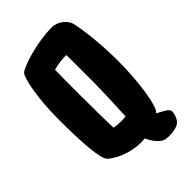

<svg xmlns="http://www.w3.org/2000/svg" viewBox="-245 -802 977 977"><g transform="rotate(-45 244.0 -313.0)"><path d="M401 -33C400 -34 400 -35 399 -37C402 -39 404 -41 406 -44C425 -69 450 -199 450 -364C450 -513 427 -647 420 -662C410 -684 380 -720 330 -720C223 -720 90 -677 69 -656C50 -639 25 -513 25 -364C25 -199 34 -70 59 -47C84 -24 151 16 243 16C250 16 258 15 266 14C267 15 267 15 267 16C285 54 311 83 332 90C357 98 411 94 433 79C455 64 463 30 463 14C463 -2 429 -19 401 -33ZM193 -137C191 -195 190 -272 190 -364C190 -450 190 -514 191 -556C217 -562 249 -568 274 -568C277 -568 281 -568 285 -568V-364C285 -323 282 -234 277 -134C265 -133 254 -132 243 -132C225 -132 209 -133 193 -137Z"/></g></svg>

Font: Manosque
Style: Regular
Weight: 400
Designer: Ariel Martín Pérez
Foundry: Ariel Martín Pérez
Version: Version 1.005;hotconv 1.0.109;makeotfexe 2.5.65596